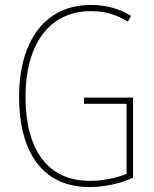

<svg xmlns="http://www.w3.org/2000/svg" viewBox="-20 -745 620 775"><path d="M319 -351V-326H491V-43C450 -27 397 -15 342 -15C170 -15 83 -144 83 -355C83 -555 171 -700 347 -700C395 -700 444 -690 496 -658L509 -681C456 -713 403 -725 347 -725C156 -725 57 -572 57 -354C57 -136 148 10 341 10C397 10 463 -2 517 -28V-351Z"/></svg>

Font: Noto Sans Thai Cond Thin
Style: Regular
Weight: 100
Width: 3
Designer: Monotype Design Team
Foundry: Monotype Imaging Inc.
Version: Version 2.002